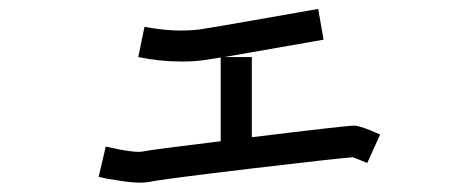

<svg xmlns="http://www.w3.org/2000/svg" viewBox="-20 -421 1040 421"><path d="M756.8 -145.5Q770.5 -145.5 813.5 -126L785.2 -63.5Q764.6 -72.3 753.9 -76.2Q714.8 -73.2 534.2 -51.8Q329.1 -27.3 309.6 -22.5Q299.8 -20.5 287.1 -20.5Q267.6 -20.5 238.3 -25.4Q215.8 -28.3 196.3 -33.2L211.9 -99.6Q275.4 -85 293.9 -88.9Q310.5 -92.8 463.9 -111.3V-294.9Q433.6 -290 426.8 -289.1Q405.3 -286.1 379.9 -286.1Q329.1 -286.1 283.2 -295.9L290 -329.1L296.9 -362.3Q362.3 -349.6 417 -356.4Q440.4 -359.4 677.7 -401.4L689.5 -334Q545.9 -308.6 471.7 -295.9H532.2V-120.1Q739.3 -145.5 756.8 -145.5Z"/></svg>

Font: irohakakuC Regular
Style: Regular
Weight: 400
Designer: [Source Han Sans]
Ryoko NISHIZUKA Ë•øÂ°öÊ∂ºÂ≠ê (kana & ideographs); Paul D. Hunt (Latin, Greek & Cyrillic); Wenlong ZHAN
Version: Version 1.001.20160904